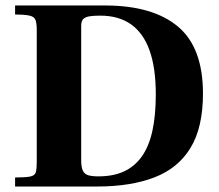

<svg xmlns="http://www.w3.org/2000/svg" viewBox="-20 -680 797 700"><path d="M35 0V-33Q74 -33 90.5 -36.5Q107 -40 110.5 -52Q114 -64 114 -89V-570Q114 -595 109.5 -607Q105 -619 88 -623Q71 -627 35 -627V-660H367Q539 -659 629.5 -582.5Q720 -506 720 -339Q720 -216 675 -141.5Q630 -67 543.5 -33.5Q457 0 334 0ZM339 -37Q393 -37 432 -55Q471 -73 497 -109.5Q523 -146 535.5 -202.5Q548 -259 548 -336Q548 -432 525.5 -495.5Q503 -559 458 -591Q413 -623 345 -623Q321 -623 306 -620.5Q291 -618 283.5 -610.5Q276 -603 276 -585V-96Q276 -71 282 -58Q288 -45 302 -41Q316 -37 339 -37Z"/></svg>

Font: Frank Ruhl Libre ExtraBold
Style: Regular
Weight: 800
Designer: Yanek Iontef
Foundry: Fontef
Version: Version 6.003;gftools[0.9.30]